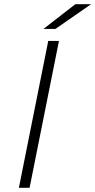

<svg xmlns="http://www.w3.org/2000/svg" viewBox="-20 -895 454 915"><path d="M210 -700H261L121 0H70ZM339 -875H414L244 -757H187Z"/></svg>

Font: Idrija
Style: Italic
Weight: 300
Italic angle: -11.3°
Designer: Julieta Ulanovsky
Foundry: Julieta Ulanovsky
Version: Version 7.200